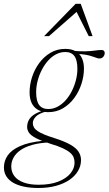

<svg xmlns="http://www.w3.org/2000/svg" viewBox="-96 -700 554 980"><path d="M412.5 -401.5Q405.5 -401.5 398.8 -403.8Q392 -406 382.8 -409.5Q373.5 -413 360.2 -416.5Q347 -420 327.8 -422.5Q308.5 -425 281 -425.5L259.5 -442.5Q308.5 -437 339.2 -438Q370 -439 389.5 -442Q409 -445 423 -445Q429.5 -445 434 -441Q438.5 -437 438.5 -429.5Q438.5 -424 436.5 -419Q434.5 -414 431 -410Q427.5 -406 422.8 -403.8Q418 -401.5 412.5 -401.5ZM150.5 -143.5Q175.5 -143.5 198 -155.5Q220.5 -167.5 239 -188.2Q257.5 -209 270.8 -235.5Q284 -262 291.5 -291Q299 -320 299 -348.5Q299 -393 283.8 -413.8Q268.5 -434.5 237 -434.5Q212 -434.5 189.5 -422.5Q167 -410.5 148.8 -389.8Q130.5 -369 117 -342.5Q103.5 -316 96 -287Q88.5 -258 88.5 -229.5Q88.5 -185 103.8 -164.2Q119 -143.5 150.5 -143.5ZM237.5 -450.5Q269.5 -450.5 290.8 -438Q312 -425.5 322.2 -403Q332.5 -380.5 332.5 -350Q332.5 -311.5 319.8 -272Q307 -232.5 283.2 -200Q259.5 -167.5 225.8 -147.5Q192 -127.5 150 -127.5Q118 -127.5 96.8 -140Q75.5 -152.5 65.2 -175Q55 -197.5 55 -228Q55 -267 67.5 -306.2Q80 -345.5 104 -378Q128 -410.5 161.5 -430.5Q195 -450.5 237.5 -450.5ZM100 259.5Q59.5 259.5 27 252.8Q-5.5 246 -28.5 232.8Q-51.5 219.5 -63.8 199.8Q-76 180 -76 154.5Q-76 121 -56.5 93Q-37 65 6.8 45.5Q50.5 26 124 18.5L151.5 19.5L157.5 27Q106 29 68.8 39.5Q31.5 50 8 66.8Q-15.5 83.5 -27 104.5Q-38.5 125.5 -38.5 149.5Q-38.5 178 -22.5 199Q-6.5 220 24.8 231.5Q56 243 101 243Q161 243 202 226.8Q243 210.5 263.8 184.8Q284.5 159 284.5 130.5Q284.5 116 280 103.8Q275.5 91.5 262.5 80Q249.5 68.5 225.8 57.2Q202 46 163.5 34.5Q113 18.5 87 4.8Q61 -9 51.8 -22.8Q42.5 -36.5 42.5 -52Q42.5 -72 52 -88.8Q61.5 -105.5 82.5 -118Q103.5 -130.5 136 -138.5L142 -131.5Q102 -121 86.8 -104.8Q71.5 -88.5 71.5 -71.5Q71.5 -60 77.2 -50Q83 -40 96 -31Q109 -22 131 -13Q153 -4 185 6Q235 22 264 38.8Q293 55.5 305.2 74.8Q317.5 94 317.5 117Q317.5 146.5 302.2 172.5Q287 198.5 258.5 218Q230 237.5 190 248.5Q150 259.5 100 259.5ZM129 -515.5 290 -680.5H316L376.5 -515.5H357L288.5 -652H309.5L154 -515.5Z"/></svg>

Font: Newsreader 16pt 16pt ExtraLight
Style: Italic
Weight: 250
Italic angle: -17°
Version: Version 1.003